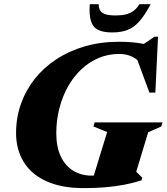

<svg xmlns="http://www.w3.org/2000/svg" viewBox="-20 -904 814 938"><path d="M428 -46Q436.5 -46 445 -46.2Q453.5 -46.5 462 -47.5Q470.5 -48.5 478.5 -49.5L431 -22.5L503.5 -259L436.5 -286L442.5 -306H774L768 -286L704 -258L645.5 -65L675 -36L671.5 -23Q631 -10 586.8 -1.5Q542.5 7 493.5 11Q444.5 15 389.5 15Q279.5 15 205.8 -19Q132 -53 95.2 -113.8Q58.5 -174.5 58.5 -254Q58.5 -328.5 82 -395.5Q105.5 -462.5 149.2 -518Q193 -573.5 255 -614.2Q317 -655 394.2 -677.5Q471.5 -700 561 -700Q593.5 -700 624 -697.5Q654.5 -695 684.2 -689Q714 -683 744.5 -672L649 -666.5L734.5 -724.5H752L739 -451.5H710L637 -649L682 -580Q655.5 -612 627.2 -626.2Q599 -640.5 562.5 -640.5Q508.5 -640.5 461.5 -620.5Q414.5 -600.5 376.5 -564.5Q338.5 -528.5 311.5 -480Q284.5 -431.5 269.8 -373.8Q255 -316 255 -253Q255 -186 277 -139.8Q299 -93.5 338 -69.8Q377 -46 428 -46ZM545 -828.5Q573.5 -828.5 595.2 -833.8Q617 -839 633.2 -851.5Q649.5 -864 661 -883.5H716Q688 -831 661.8 -800.8Q635.5 -770.5 603.8 -758Q572 -745.5 528 -745.5Q484.5 -745.5 459.2 -758Q434 -770.5 424.5 -800.8Q415 -831 418.5 -883.5H462.5Q462 -863.5 470.5 -851.2Q479 -839 497.5 -833.8Q516 -828.5 545 -828.5Z"/></svg>

Font: Newsreader 36pt ExtraBold
Style: Italic
Weight: 800
Italic angle: -17°
Designer: Hugues Gentile
Foundry: Production Type
Version: Version 1.003